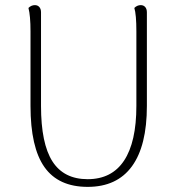

<svg xmlns="http://www.w3.org/2000/svg" viewBox="-20 -717 686 749"><path d="M553 -304Q553 -148 494.5 -68Q436 12 322 12Q208 12 153.5 -65Q99 -142 99 -304V-594Q99 -656 91 -686Q102 -697 116 -697Q127 -697 133.5 -689.5Q140 -682 140 -669V-304Q140 -157 184.5 -87.5Q229 -18 322 -18Q416 -18 464 -90.5Q512 -163 512 -304V-594Q512 -661 504 -686Q515 -697 529 -697Q540 -697 546.5 -689.5Q553 -682 553 -669Z"/></svg>

Font: Arima Madurai ExtraLight
Style: Regular
Weight: 275
Designer: Joana Correia and Natanael Gama
Foundry: NDISCOVER
Version: Version 1.020